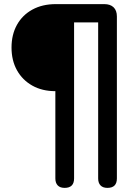

<svg xmlns="http://www.w3.org/2000/svg" viewBox="-20 -725 664 933"><path d="M294 188Q272 188 260.5 176Q249 164 249 142V-282Q185 -282 137 -309Q89 -336 62.5 -383.5Q36 -431 36 -494Q36 -557 62.5 -604.5Q89 -652 137.5 -678.5Q186 -705 251 -705H487Q516 -705 532 -689.5Q548 -674 548 -645V142Q548 188 502 188Q480 188 468.5 176Q457 164 457 142V-616H340V142Q340 188 294 188Z"/></svg>

Font: Nunito ExtraLight
Style: Regular
Weight: 200
Designer: Vernon Adams
Foundry: Vernon Adams
Version: Version 3.602